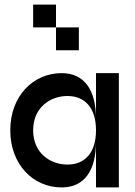

<svg xmlns="http://www.w3.org/2000/svg" viewBox="-20 -820 590 840"><path d="M250 0C350 0 400 -75 400 -200V0H500V-500H400V-300C400 -425 350 -500 250 -500C125 -500 25 -400 25 -250C25 -100 125 0 250 0ZM125 -250C125 -350 200 -400 275 -400C350 -400 400 -350 400 -250C400 -150 350 -100 275 -100C200 -100 125 -150 125 -250ZM125 -700H225V-800H125ZM225 -600H325V-700H225Z"/></svg>

Font: LS-VG5000
Style: Regular
Weight: 400
Designer: Justin Bihan, 2021
Foundry: Justin Bihan, 2021
Version: Version 1.000;Glyphs 3.1.2 (3151)